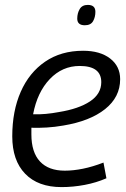

<svg xmlns="http://www.w3.org/2000/svg" viewBox="-20 -753 514 783"><path d="M414 -26Q373 -8 325.5 1Q278 10 231 10Q135 10 82.5 -44.5Q30 -99 30 -197Q30 -300 64.5 -378.5Q99 -457 164 -501.5Q229 -546 319 -546Q388 -546 429 -514.5Q470 -483 470 -430Q470 -357 408.5 -308Q347 -259 238 -241Q204 -235 171 -233Q138 -231 108 -232Q108 -219 108 -205Q108 -132 143 -94.5Q178 -57 244 -57Q279 -57 318.5 -65Q358 -73 402 -90ZM305 -484Q234 -484 183 -430.5Q132 -377 115 -287Q140 -286 167 -288.5Q194 -291 220 -296Q301 -309 347 -339.5Q393 -370 393 -418Q393 -484 305 -484ZM326 -650Q295 -650 295 -677Q295 -699 305 -716Q315 -733 338 -733Q369 -733 369 -705Q369 -683 359.5 -666.5Q350 -650 326 -650Z"/></svg>

Font: Georama
Style: Italic
Weight: 400
Italic angle: -9°
Designer: Jean-Baptiste Levee
Foundry: Production Type
Version: Version 1.000